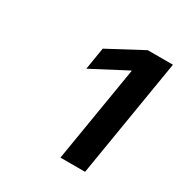

<svg xmlns="http://www.w3.org/2000/svg" viewBox="-105 -910 529 557"><g transform="rotate(30 159.5 -631.0)"><path d="M319.3 -828.6 253.9 -432.1H171.4L224.6 -753.4H222.7L107.4 -692.9L119.6 -767.1L234.9 -828.6Z"/></g></svg>

Font: Inter 24pt
Style: Italic
Weight: 400
Italic angle: -9.3988°
Designer: Rasmus Andersson
Foundry: rsms
Version: Version 4.001;git-66647c0bb